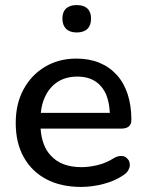

<svg xmlns="http://www.w3.org/2000/svg" viewBox="-20 -728 577 757"><path d="M300 9Q220 9 162.5 -21.5Q105 -52 73.5 -108.5Q42 -165 42 -243Q42 -319 73 -376Q104 -433 158 -465Q212 -497 281 -497Q332 -497 372 -480.5Q412 -464 440.5 -432.5Q469 -401 483.5 -356Q498 -311 498 -255Q498 -238 488 -229.5Q478 -221 458 -221H140Q145 -151 181 -114Q222 -69 301 -69Q331 -69 364.5 -77Q398 -85 428 -104Q443 -113 456 -113Q457 -113 464.5 -112.5Q472 -112 480.5 -104Q489 -96 490.5 -88.5Q492 -81 492 -78Q492 -69 486.5 -58Q481 -47 466 -37Q432 -14 387 -2.5Q342 9 300 9ZM399 -354Q384 -389 355.5 -407.5Q327 -426 285 -426Q238 -426 205.5 -404Q173 -382 156 -343Q144 -316 141 -283H413Q411 -324 399 -354ZM282 -600Q255 -600 240.5 -614.5Q226 -629 226 -655Q226 -681 240.5 -694.5Q255 -708 282 -708Q310 -708 324.5 -694.5Q339 -681 339 -655Q339 -628 324.5 -614Q310 -600 282 -600Z"/></svg>

Font: Nunito SemiBold
Style: Regular
Weight: 600
Designer: Vernon Adams
Foundry: Vernon Adams
Version: Version 3.602